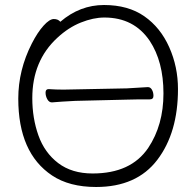

<svg xmlns="http://www.w3.org/2000/svg" viewBox="-20 -731 781 767"><path d="M221 -644Q299 -711 395.5 -711Q492 -711 556.5 -666Q621 -621 656 -542.5Q691 -464 691 -375Q691 -201 608.5 -92.5Q526 16 364 16Q257 16 188 -30Q53 -120 53 -337Q53 -451 107 -557Q130 -602 154 -628.5Q178 -655 195 -655Q212 -655 221 -644ZM350 -38Q503 -38 572 -140Q633 -231 633 -358Q633 -485 578 -568Q515 -661 397 -661Q353 -661 303 -641Q253 -621 209 -580Q109 -488 109 -339Q109 -259 133.5 -190Q158 -121 212.5 -79.5Q267 -38 350 -38ZM487 -378Q490 -378 570 -383H571Q581 -383 587 -372.5Q593 -362 593 -348Q593 -334 578 -334H535Q508 -334 488 -333L280 -328Q221 -325 188 -322H187Q176 -322 169 -334.5Q162 -347 162 -361Q162 -375 174 -375H175Q203 -373 234 -373Z"/></svg>

Font: LXGW WenKai Lite Light
Style: Regular
Weight: 300
Designer: LXGW / Fontworks Inc.
Foundry: LXGW / Fontworks Inc.
Version: Version 1.511; March 25, 2025